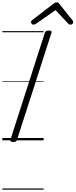

<svg xmlns="http://www.w3.org/2000/svg" viewBox="-20 -1195 643 1635"><path d="M92 14Q78 14 72 9.5Q66 5 69 -6L362 -916Q366 -926 373 -930.5Q380 -935 396 -935Q410 -935 416 -930.5Q422 -926 418 -915L125 -5Q122 5 115 9.5Q108 14 92 14ZM265 -985Q257 -985 250.5 -992Q244 -999 244 -1006Q244 -1012 246.5 -1015.5Q249 -1019 253 -1023L432 -1161Q442 -1169 448.5 -1172Q455 -1175 463 -1175Q470 -1175 476 -1171.5Q482 -1168 487 -1160L598 -1021Q601 -1017 602 -1013Q603 -1009 603 -1005Q603 -996 595 -990.5Q587 -985 580 -985Q574 -985 569 -987.5Q564 -990 560 -995L453 -1109L287 -993Q280 -989 275.5 -987Q271 -985 265 -985ZM0 410H351V420H0ZM0 -20H351V0H0ZM0 -505H351V-500H0ZM0 -930H351V-920H0Z"/></svg>

Font: Playwrite DE LA Guides
Style: Regular
Weight: 400
Designer: Veronika Burian, José Scaglione
Foundry: TypeTogether
Version: Version 1.003